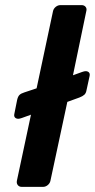

<svg xmlns="http://www.w3.org/2000/svg" viewBox="-20 -730 371 750"><path d="M65 0Q55 0 49.5 -7Q44 -14 46 -24L101 -282L65 -269Q56 -266 52 -266Q43 -266 38.5 -271Q34 -276 36 -285L47 -340Q50 -353 56 -359Q62 -365 75 -369L123 -385L187 -686Q189 -696 197.5 -703Q206 -710 216 -710H299Q309 -710 314.5 -703Q320 -696 317 -686L265 -436L301 -449Q310 -452 314 -452Q323 -452 327.5 -447Q332 -442 330 -433L318 -378Q316 -366 309.5 -360Q303 -354 290 -349L243 -332L177 -24Q175 -14 166.5 -7Q158 0 148 0Z"/></svg>

Font: Rubik Medium
Style: Italic
Weight: 500
Italic angle: -12°
Designer: Hubert and Fischer
Foundry: Hubert and Fischer
Version: Version 2.300;gftools[0.9.30]